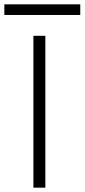

<svg xmlns="http://www.w3.org/2000/svg" viewBox="-72 -865 390 885"><path d="M-52 -796V-845H298V-796ZM82 -700H137V0H82Z"/></svg>

Font: Jost* Light
Style: Regular
Weight: 300
Version: Version 3.7